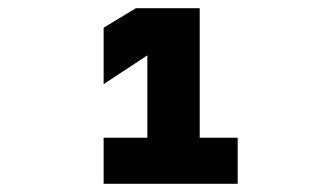

<svg xmlns="http://www.w3.org/2000/svg" viewBox="-20 -928 790 468"><path d="M232.6 -480V-592.2H339.2V-865.7L399.8 -833L232.6 -722.9V-860.4L311.2 -908H466.8V-592.2H559.4V-480Z"/></svg>

Font: Martian Mono SemiExpanded
Style: Regular
Weight: 400
Width: 6
Monospace: yes
Designer: Roman Shamin
Foundry: Evil Martians
Version: Version 1.000